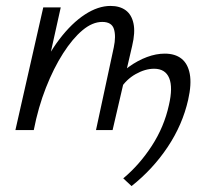

<svg xmlns="http://www.w3.org/2000/svg" viewBox="-20 -439 691 648"><path d="M49 0Q71 -97 105 -174.5Q139 -252 180.5 -306.5Q222 -361 266.5 -390Q311 -419 353 -419Q384 -419 404 -404.5Q424 -390 430.5 -360Q437 -330 426 -284L360 0H304L364 -279Q372 -317 364.5 -341Q357 -365 325 -365Q292 -365 258.5 -337Q225 -309 193 -259Q161 -209 135 -143Q109 -77 94 0ZM32 0 126 -414H185L93 0ZM424 189 396 163Q451 117 492.5 53Q534 -11 550 -84Q564 -144 551 -175.5Q538 -207 500 -207Q470 -207 438 -189Q406 -171 386 -139L361 -161Q385 -192 415 -213.5Q445 -235 476 -246.5Q507 -258 536 -258Q571 -258 592.5 -241Q614 -224 620.5 -189.5Q627 -155 615 -102Q596 -18 546 57Q496 132 424 189Z"/></svg>

Font: Ysabeau Office
Style: Italic
Weight: 400
Italic angle: -12°
Designer: Christian Thalmann (Catharsis Fonts)
Version: Version 2.001;gftools[0.9.30]; featfreeze: tnum,lnum,ss02